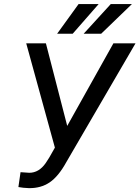

<svg xmlns="http://www.w3.org/2000/svg" viewBox="-20 -927 696 958"><path d="M71.8 0ZM315.4 -298.8 545.9 -710.9H656.2L311 -118.2Q271.5 -46.4 227.5 -16.8Q183.6 12.7 124 11.7Q94.7 10.7 71.8 6.3L82.5 -67.9L126 -64.9Q174.3 -64.9 208 -113.3L225.6 -140.6L253.9 -190.4L110.8 -710.9H209ZM532.7 -906.7H638.2L484.9 -758.8H397.5ZM372.1 -906.7H472.2L342.8 -758.8H265.1Z"/></svg>

Font: Roboto
Style: Italic
Weight: 400
Italic angle: -12°
Designer: Google
Version: Version 2.134; 2016; ttfautohint (v1.6)